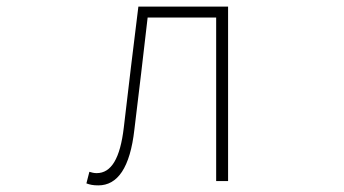

<svg xmlns="http://www.w3.org/2000/svg" viewBox="-20 -547 1040 580"><path d="M277 13C335 13 373 -40 386 -156C400 -270 413 -381 426 -494H633V0H669V-527H398C383 -405 368 -284 354 -162C343 -68 316 -24 272 -24C263 -24 257 -26 250 -28L241 7C252 11 261 13 277 13Z"/></svg>

Font: Harano Aji Gothic TW ExtraLight
Style: Regular
Weight: 250
Foundry: Masamichi Hosoda
Version: HaranoAjiGothicTW-ExtraLight version 20230610;ttx 4.39.4